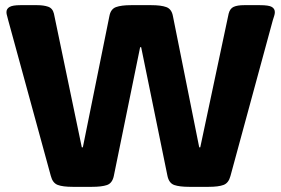

<svg xmlns="http://www.w3.org/2000/svg" viewBox="-20 -722 1090 744"><path d="M262 2Q223 2 203.5 -5.5Q184 -13 177 -40L12 -643Q10 -653 7.5 -660.5Q5 -668 5 -675Q5 -688 17 -695Q29 -702 59 -702H124Q149 -702 166.5 -696Q184 -690 189 -669L297 -151H301L404 -660Q409 -687 429.5 -694.5Q450 -702 488 -702H566Q604 -702 624.5 -694.5Q645 -687 650 -660L752 -151H756L866 -669Q871 -689 885.5 -695.5Q900 -702 926 -702H987Q1022 -702 1033.5 -695Q1045 -688 1045 -675Q1045 -668 1042.5 -660.5Q1040 -653 1037 -643L873 -40Q866 -13 846.5 -5.5Q827 2 788 2H714Q676 2 655.5 -5Q635 -12 629 -40L527 -539H523L421 -40Q415 -12 394.5 -5Q374 2 336 2Z"/></svg>

Font: Asap Expanded ExtraBold
Style: Regular
Weight: 800
Width: 7
Designer: Pablo Cosgaya
Foundry: Omnibus-Type
Version: Version 3.001; ttfautohint (v1.8.4.7-5d5b)